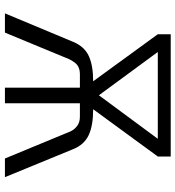

<svg xmlns="http://www.w3.org/2000/svg" viewBox="14 -744 730 799"><g transform="rotate(90 379.5 -345.0)"><path d="M154.8 -284.2Q174.3 -331.1 213.9 -349.1Q253.4 -367.2 318.8 -367.2L123 -636.2V-689.9H631.8V-636.2L435.1 -367.2Q502.9 -367.2 542.7 -348.6Q582.5 -330.1 601.1 -284.2L717.8 0H640.1L537.1 -249Q530.8 -266.1 524.2 -278.6Q517.6 -291 503.2 -301.5Q488.8 -312 465.8 -312H410.2V0H345.2V-312H290Q258.3 -312 243.2 -293.2Q228 -274.4 219.2 -249L116.2 0H36.1ZM377 -391.1 558.1 -636.2H196.8Z"/></g></svg>

Font: Acari Sans Light
Style: Regular
Weight: 300
Designer: Alfredo Marco Pradil and Stefan Peev
Foundry: Hanken Design Co.
Version: Version 1.045;January 11, 2019;FontCreator 11.5.0.2425 64-bi